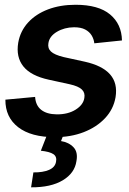

<svg xmlns="http://www.w3.org/2000/svg" viewBox="-20 -573 551 817"><path d="M499 -400.9 381.3 -388.7Q379.4 -406.7 369.9 -422.4Q360.4 -438 342.3 -447.5Q324.2 -457 294.9 -457Q253.9 -456.5 222.2 -437.7Q190.4 -418.9 186 -389.6Q182.1 -367.7 196.8 -353.8Q211.4 -339.8 251 -330.1L340.8 -310.5Q415.5 -293.9 448.5 -256.3Q481.4 -218.8 471.7 -159.2Q462.9 -108.4 427.2 -70.3Q391.6 -32.2 336.4 -10.7Q281.2 10.7 213.9 10.7Q112.3 10.7 57.4 -31.7Q2.4 -74.2 2.9 -148.9L129.4 -160.6Q131.8 -124 155.5 -105.5Q179.2 -86.9 221.2 -86.4Q269 -85.9 301.8 -106.4Q334.5 -127 338.9 -156.2Q342.8 -178.2 328.4 -192.1Q314 -206.1 276.9 -214.4L187.5 -233.9Q111.3 -250.5 79.3 -290.5Q47.4 -330.6 57.6 -391.6Q66.4 -440.9 99.4 -477.1Q132.3 -513.2 184.3 -533Q236.3 -552.7 301.3 -552.7Q398.9 -552.7 448.2 -511.7Q497.6 -470.7 499 -400.9ZM181.6 -2.9H251.5L239.7 27.3Q272.9 32.7 292.7 53.5Q312.5 74.2 305.2 112.8Q297.9 163.6 247.3 194.1Q196.8 224.6 112.3 224.1L122.1 160.6Q162.6 161.1 188.2 150.1Q213.9 139.2 218.3 116.2Q223.1 93.8 207.3 83Q191.4 72.3 153.8 68.4Z"/></svg>

Font: Inter Tight SemiBold
Style: Italic
Weight: 600
Italic angle: -9.39999°
Designer: Rasmus Andersson
Foundry: rsms
Version: Version 3.004